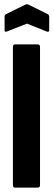

<svg xmlns="http://www.w3.org/2000/svg" viewBox="-20 -858 245 878"><path d="M49 0Q39 0 39 -12V-643Q39 -655 49 -655H153Q163 -655 163 -643V-12Q163 0 153 0ZM12 -714Q1 -710 1 -719V-780Q1 -790 7 -793L96 -837Q103 -840 110 -837L199 -793Q205 -790 205 -780V-719Q205 -710 193 -714L103 -750Z"/></svg>

Font: Sofia Sans Extra Condensed ExtraBold
Style: Regular
Weight: 800
Designer: Botio Nikoltchev, Ani Petrova
Foundry: lettersoup
Version: Version 4.101; ttfautohint (v1.8.4.7-5d5b)